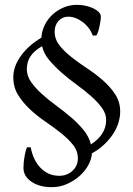

<svg xmlns="http://www.w3.org/2000/svg" viewBox="-20 -669 552 794"><path d="M35 -350Q35 -394 66 -437.5Q97 -481 151 -513Q153 -541 165 -565.5Q177 -590 197 -608.5Q217 -627 243 -638Q269 -649 298 -649Q317 -649 335 -645Q353 -641 367 -634Q381 -627 389 -618.5Q397 -610 397 -600Q397 -591 395 -579Q393 -567 390.5 -555.5Q388 -544 384.5 -534.5Q381 -525 378 -522H364Q350 -557 321 -578.5Q292 -600 262 -600Q238 -600 222 -582.5Q206 -565 206 -538Q206 -507 226 -481.5Q246 -456 276 -432.5Q306 -409 341.5 -385.5Q377 -362 407 -335.5Q437 -309 457 -278Q477 -247 477 -208Q477 -183 468.5 -157.5Q460 -132 444 -109.5Q428 -87 406.5 -67.5Q385 -48 360 -35Q359 -12 346 12.5Q333 37 310.5 57.5Q288 78 258 91.5Q228 105 194 105Q143 105 110 82.5Q77 60 77 25Q77 2 82 -25Q87 -52 92 -60H107Q117 -6 148.5 26Q180 58 225 58Q257 58 279.5 37.5Q302 17 302 -14Q302 -45 282 -70Q262 -95 232.5 -118.5Q203 -142 168.5 -165.5Q134 -189 104.5 -216.5Q75 -244 55 -276Q35 -308 35 -350ZM91 -383Q91 -355 108.5 -330Q126 -305 152.5 -281Q179 -257 211 -233.5Q243 -210 272.5 -185Q302 -160 325 -132Q348 -104 356 -72Q419 -112 419 -173Q419 -199 401.5 -223Q384 -247 357 -271Q330 -295 297.5 -318.5Q265 -342 236 -367.5Q207 -393 184 -420Q161 -447 154 -478Q120 -458 105.5 -435.5Q91 -413 91 -383Z"/></svg>

Font: Alegreya
Style: Regular
Weight: 400
Designer: Juan Pablo del Peral
Foundry: Juan Pablo del Peral
Version: Version 1.003